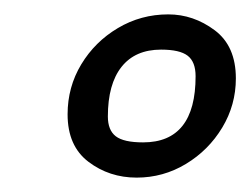

<svg xmlns="http://www.w3.org/2000/svg" viewBox="-20 -599 348 267"><path d="M170 -352Q132 -352 103 -374Q74 -396 74 -440Q74 -478 93 -509.5Q112 -541 144 -560Q176 -579 214 -579Q249 -579 278.5 -557Q308 -535 308 -490Q308 -453 289 -421.5Q270 -390 238.5 -371Q207 -352 170 -352ZM179 -401Q252 -401 252 -493Q252 -513 241 -521.5Q230 -530 204 -530Q168 -530 149 -506Q130 -482 130 -437Q130 -418 141 -409.5Q152 -401 179 -401Z"/></svg>

Font: Texturina
Style: Italic
Weight: 400
Italic angle: -11°
Designer: Guillermo Torres Carreño
Foundry: Omnibus-Type
Version: Version 1.002; ttfautohint (v1.8.3)